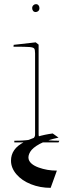

<svg xmlns="http://www.w3.org/2000/svg" viewBox="-20 -686 341 925"><path d="M149 -38V-429Q149 -447 144.5 -452.5Q140 -458 121.5 -459.5Q103 -461 45 -461L46 -470L152 -482L166 -471V-38Q166 -19 190.5 -13.5Q215 -8 263 -8H266L262 0H49V-8Q99 -8 124 -13Q149 -18 149 -38ZM170 -647Q170 -655 165.5 -660.5Q161 -666 153 -666Q146 -666 140.5 -660.5Q135 -655 135 -647Q135 -639 139.5 -633.5Q144 -628 152 -628Q159 -628 164.5 -633Q170 -638 170 -647ZM118 81Q125 106 166 121Q207 136 254 136L224 219Q173 219 129 201.5Q85 184 59 153.5Q33 123 33 88Q33 31 95 -1Q157 -33 234 -43L262 -23Q205 -11 171 7.5Q137 26 125.5 45.5Q114 65 118 81Z"/></svg>

Font: TMT Limkin
Style: Regular
Weight: 400
Designer: Gabriel Drozdov
Version: Version 1.000;Glyphs 3.1.2 (3151)